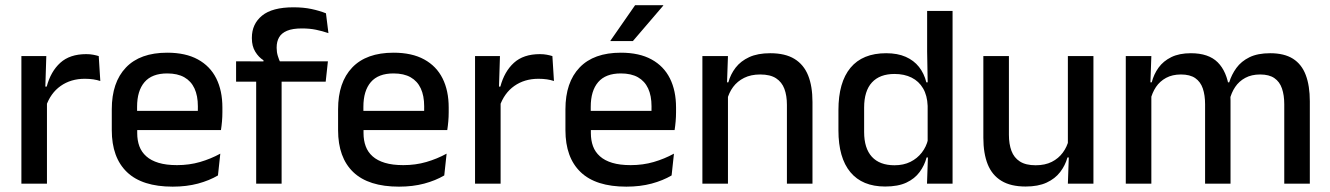

<svg xmlns="http://www.w3.org/2000/svg" viewBox="-20 -704 5097 736"><path d="M156 -295.5 135 -372H159Q174.5 -430 211 -463.2Q247.5 -496.5 310.5 -496.5Q325.5 -496.5 337.2 -494.2Q349 -492 358.5 -489L364.5 -393.5Q352.5 -397.5 337.5 -399.8Q322.5 -402 305 -402Q251.5 -402 212.5 -374.5Q173.5 -347 156 -295.5ZM62 0V-489H157.5L153 -346.5L160 -339.5V0Z M642 11.5Q525 11.5 466.8 -44.2Q408.5 -100 408.5 -205V-285Q408.5 -388.5 462.8 -445.2Q517 -502 621 -502Q691.5 -502 738.5 -476.2Q785.5 -450.5 809 -403.5Q832.5 -356.5 832.5 -292V-273.5Q832.5 -256.5 831 -239Q829.5 -221.5 827 -205.5H737Q738 -231.5 738.2 -254.5Q738.5 -277.5 738.5 -296.5Q738.5 -337 725.5 -365Q712.5 -393 686.5 -407.8Q660.5 -422.5 621 -422.5Q562.5 -422.5 534 -389.2Q505.5 -356 505.5 -294.5V-248.5L506 -237V-193.5Q506 -166 514.2 -143.5Q522.5 -121 540.8 -104.8Q559 -88.5 588 -79.8Q617 -71 658.5 -71Q705.5 -71 746.8 -83Q788 -95 824.5 -115L815.5 -31.5Q782.5 -12 738.8 -0.2Q695 11.5 642 11.5ZM460.5 -205.5V-279H807V-205.5Z M1105 -676Q1143 -676 1173.8 -669.5Q1204.5 -663 1229.5 -653L1239 -577Q1215.5 -585 1191.2 -590Q1167 -595 1137 -595Q1101.5 -595 1080.2 -586Q1059 -577 1049.8 -560.8Q1040.5 -544.5 1040.5 -522V-520Q1040.5 -504 1045 -489.5Q1049.5 -475 1055 -463.5L990 -461.5V-473Q971.5 -484.5 958.5 -505.8Q945.5 -527 945.5 -557V-559.5Q945.5 -612 984.5 -644Q1023.5 -676 1105 -676ZM962 0V-440.5H1059.5V0ZM885 -391V-469L999.5 -468.5L1039.5 -469H1237L1228.5 -391Z M1509.5 11.5Q1392.5 11.5 1334.2 -44.2Q1276 -100 1276 -205V-285Q1276 -388.5 1330.2 -445.2Q1384.5 -502 1488.5 -502Q1559 -502 1606 -476.2Q1653 -450.5 1676.5 -403.5Q1700 -356.5 1700 -292V-273.5Q1700 -256.5 1698.5 -239Q1697 -221.5 1694.5 -205.5H1604.5Q1605.5 -231.5 1605.8 -254.5Q1606 -277.5 1606 -296.5Q1606 -337 1593 -365Q1580 -393 1554 -407.8Q1528 -422.5 1488.5 -422.5Q1430 -422.5 1401.5 -389.2Q1373 -356 1373 -294.5V-248.5L1373.5 -237V-193.5Q1373.5 -166 1381.8 -143.5Q1390 -121 1408.2 -104.8Q1426.5 -88.5 1455.5 -79.8Q1484.5 -71 1526 -71Q1573 -71 1614.2 -83Q1655.5 -95 1692 -115L1683 -31.5Q1650 -12 1606.2 -0.2Q1562.5 11.5 1509.5 11.5ZM1328 -205.5V-279H1674.5V-205.5Z M1895 -295.5 1874 -372H1898Q1913.5 -430 1950 -463.2Q1986.5 -496.5 2049.5 -496.5Q2064.5 -496.5 2076.2 -494.2Q2088 -492 2097.5 -489L2103.5 -393.5Q2091.5 -397.5 2076.5 -399.8Q2061.5 -402 2044 -402Q1990.5 -402 1951.5 -374.5Q1912.5 -347 1895 -295.5ZM1801 0V-489H1896.5L1892 -346.5L1899 -339.5V0Z M2381 11.5Q2264 11.5 2205.8 -44.2Q2147.5 -100 2147.5 -205V-285Q2147.5 -388.5 2201.8 -445.2Q2256 -502 2360 -502Q2430.5 -502 2477.5 -476.2Q2524.5 -450.5 2548 -403.5Q2571.5 -356.5 2571.5 -292V-273.5Q2571.5 -256.5 2570 -239Q2568.5 -221.5 2566 -205.5H2476Q2477 -231.5 2477.2 -254.5Q2477.5 -277.5 2477.5 -296.5Q2477.5 -337 2464.5 -365Q2451.5 -393 2425.5 -407.8Q2399.5 -422.5 2360 -422.5Q2301.5 -422.5 2273 -389.2Q2244.5 -356 2244.5 -294.5V-248.5L2245 -237V-193.5Q2245 -166 2253.2 -143.5Q2261.5 -121 2279.8 -104.8Q2298 -88.5 2327 -79.8Q2356 -71 2397.5 -71Q2444.5 -71 2485.8 -83Q2527 -95 2563.5 -115L2554.5 -31.5Q2521.5 -12 2477.8 -0.2Q2434 11.5 2381 11.5ZM2199.5 -205.5V-279H2546V-205.5ZM2414.5 -684H2522.5V-682.5L2406 -546.5H2320V-548Z M2996.5 0V-302Q2996.5 -337.5 2986.8 -363.5Q2977 -389.5 2954.8 -404Q2932.5 -418.5 2894 -418.5Q2858.5 -418.5 2832.5 -405.5Q2806.5 -392.5 2790.2 -370.5Q2774 -348.5 2767 -320.5L2751 -388.5H2772Q2780.5 -419.5 2800 -444.8Q2819.5 -470 2852 -485Q2884.5 -500 2932.5 -500Q2990 -500 3025.5 -478.2Q3061 -456.5 3077.8 -415Q3094.5 -373.5 3094.5 -313V0ZM2672.5 0V-489H2770.5L2766.5 -374.5L2770.5 -368.5V0Z M3373 11Q3285.5 11 3239.8 -44Q3194 -99 3194 -204.5V-282Q3194 -388.5 3240.2 -444.2Q3286.5 -500 3377 -500Q3420.5 -500 3451.8 -486.2Q3483 -472.5 3502.8 -447.5Q3522.5 -422.5 3531 -388.5H3563.5L3536 -298Q3534.5 -338 3518.5 -365.2Q3502.5 -392.5 3474.5 -406.5Q3446.5 -420.5 3409 -420.5Q3352.5 -420.5 3322.5 -388Q3292.5 -355.5 3292.5 -291.5V-198Q3292.5 -135.5 3322.2 -103Q3352 -70.5 3409 -70.5Q3443.5 -70.5 3469.8 -83.5Q3496 -96.5 3513.5 -119Q3531 -141.5 3537.5 -169.5L3560.5 -100.5H3532Q3524 -70 3505.2 -44.5Q3486.5 -19 3454.5 -4Q3422.5 11 3373 11ZM3533.5 0 3537.5 -114.5 3536 -145.5V-348.5L3536.5 -367.5L3534 -506V-662H3631.5V0Z M3847.5 -489V-187Q3847.5 -152 3857.2 -125.8Q3867 -99.5 3889.5 -85Q3912 -70.5 3950 -70.5Q3986 -70.5 4011.8 -83.5Q4037.5 -96.5 4054 -118.8Q4070.5 -141 4077 -168.5L4093 -100.5H4072Q4063.5 -70 4044 -44.5Q4024.5 -19 3992 -4Q3959.5 11 3911.5 11Q3854.5 11 3818.8 -10.8Q3783 -32.5 3766.2 -74.2Q3749.5 -116 3749.5 -176V-489ZM4171.5 -489V0H4073.5L4077.5 -114.5L4073.5 -120.5V-489Z M4903 0V-304.5Q4903 -339 4894.2 -364.8Q4885.5 -390.5 4865.2 -404.5Q4845 -418.5 4810.5 -418.5Q4777.5 -418.5 4753.5 -405.5Q4729.5 -392.5 4714.8 -370.5Q4700 -348.5 4693.5 -320.5L4680.5 -388.5H4692Q4701 -418 4719.5 -443.5Q4738 -469 4769.5 -484.5Q4801 -500 4849 -500Q4903 -500 4936.5 -478.8Q4970 -457.5 4985.5 -416.2Q5001 -375 5001 -315.5V0ZM4295.5 0V-489H4393.5L4389.5 -374.5L4393.5 -368.5V0ZM4599.5 0V-304.5Q4599.5 -339 4590.8 -364.8Q4582 -390.5 4561.8 -404.5Q4541.5 -418.5 4507 -418.5Q4474 -418.5 4450 -405.5Q4426 -392.5 4411.2 -370.5Q4396.5 -348.5 4390 -320.5L4374 -388.5H4395Q4403 -419.5 4421.2 -444.8Q4439.5 -470 4470 -485Q4500.5 -500 4545 -500Q4613 -500 4648 -465Q4683 -430 4692 -363Q4694.5 -353.5 4695.8 -341.5Q4697 -329.5 4697 -318V0Z"/></svg>

Font: Anek Bangla Medium Medium
Style: Regular
Weight: 500
Version: Version 1.003